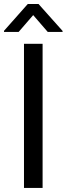

<svg xmlns="http://www.w3.org/2000/svg" viewBox="-27 -927 329 947"><path d="M281.7 -774.4V-769.5H208.5L136.7 -852.5L64.9 -769.5H-7.3V-774.9L109.9 -907.2H163.1ZM183.1 0H91.3V-710.9H183.1Z"/></svg>

Font: Robert Sans Medium
Style: Regular
Weight: 500
Designer: Christian Robertson (extended by Adam Twardoch)
Foundry: Google
Version: Version 12.135;April 2, 2019;FontCreator 11.5.0.2425 64-bit;